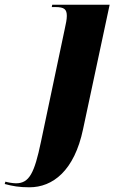

<svg xmlns="http://www.w3.org/2000/svg" viewBox="-154 -556 518 816"><path d="M-29 240C70 240 162 170 199 -7L312 -536H68L66 -526H81C120 -526 130 -516 130 -488C130 -473 126 -455 121 -432L20 47C-8 181 -30 223 -86 223C-100 223 -122 219 -131 216L-134 226C-100 235 -73 240 -29 240Z"/></svg>

Font: Noto Serif Display SemiCondensed ExtraBold
Style: Italic
Weight: 800
Width: 4
Italic angle: -12°
Designer: Monotype Design Team
Foundry: Monotype Imaging Inc.
Version: Version 2.009